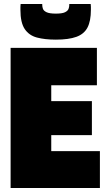

<svg xmlns="http://www.w3.org/2000/svg" viewBox="-20 -939 537 959"><path d="M33 0V-700H464V-513H236V-434H439V-264H236V-184H479V0ZM259 -741Q204 -741 164.5 -751.5Q125 -762 103.5 -794Q82 -826 82 -890Q82 -897 82 -904.5Q82 -912 83 -919H191Q191 -918 191 -917Q191 -916 191 -914Q191 -905 194.5 -895Q198 -885 212.5 -878Q227 -871 259 -871Q291 -871 305 -878Q319 -885 322.5 -895Q326 -905 326 -914Q326 -916 326 -917Q326 -918 326 -919H433Q434 -912 434 -904.5Q434 -897 434 -890Q434 -834 417 -801.5Q400 -769 361.5 -755Q323 -741 259 -741Z"/></svg>

Font: Georama SemiCondensed Black
Style: Regular
Weight: 900
Width: 4
Designer: Jean-Baptiste Levee
Foundry: Production Type
Version: Version 1.001